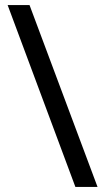

<svg xmlns="http://www.w3.org/2000/svg" viewBox="-20 -734 412 754"><path d="M96 -714H10L276 0H363Z"/></svg>

Font: Noto Sans Miao
Style: Regular
Weight: 400
Designer: Monotype Design Team
Foundry: Monotype Imaging Inc.
Version: Version 2.003